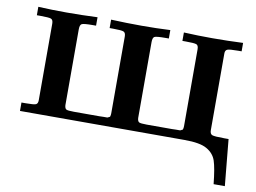

<svg xmlns="http://www.w3.org/2000/svg" viewBox="-69 -545 1078 808"><g transform="rotate(10 470.5 -141.5)"><path d="M33 0V-36H50Q87 -36 95 -40Q103 -44 103 -58V-385Q103 -402 93.5 -405.5Q84 -409 48 -409H33V-445Q93 -442 154 -442Q220 -442 286 -445V-409H273Q233 -409 225 -404.5Q217 -400 217 -381V-57Q218 -43 224.5 -39.5Q231 -36 257 -36H365Q376 -36 382.5 -36.5Q389 -37 395 -36.5Q401 -36 403.5 -38Q406 -40 408.5 -40.5Q411 -41 411.5 -45Q412 -49 412.5 -50Q413 -51 413 -57.5Q413 -64 413 -67V-385Q413 -401 404 -405Q395 -409 359 -409H344V-445Q410 -442 476 -442Q537 -442 597 -445V-409H583Q543 -409 535.5 -404.5Q528 -400 528 -381V-57Q529 -43 535.5 -39.5Q542 -36 568 -36H676Q687 -36 693.5 -36.5Q700 -37 706 -36.5Q712 -36 714.5 -38Q717 -40 719.5 -40.5Q722 -41 722.5 -45Q723 -49 723.5 -50Q724 -51 724 -57.5Q724 -64 724 -67V-385Q724 -402 715 -405.5Q706 -409 670 -409H655V-445Q715 -442 776 -442Q842 -442 908 -445V-409H894Q856 -409 847 -405Q838 -401 838 -388V-60Q838 -44 847.5 -40Q857 -36 901 -36H918L937 162H889Q882 94 872 64Q862 34 832 17Q803 0 736 0Z"/></g></svg>

Font: CMU Serif
Style: Bold
Weight: 700
Version: Version 0.7.0